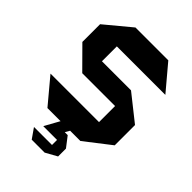

<svg xmlns="http://www.w3.org/2000/svg" viewBox="-261 -838 1158 1158"><g transform="rotate(45 318.5 -258.5)"><path d="M195 -559V-432H443L608 -301V-128L443 0H355V1L339 29H364L414 94V161L340 202H230L186 139V138H339V95H222V94L274 0H162L29 -159V-160H442V-297H162L29 -431V-582L194 -719H474L608 -560V-559Z"/></g></svg>

Font: Foldit Thin
Style: Bold
Weight: 700
Version: Version 1.003